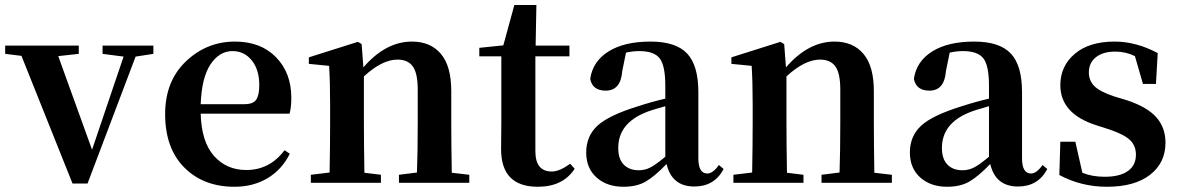

<svg xmlns="http://www.w3.org/2000/svg" viewBox="-28 -713 4602 749"><path d="M570.3 -535.2V-502.9L501 -492.2L313.5 2.9H254.9L55.7 -495.1L-7.8 -502.9V-535.2H279.3V-502.9L199.2 -494.1L331.1 -128.9L454.1 -492.2L372.1 -502.9V-535.2Z M754.9 -306.6H925.8Q959 -306.6 971.2 -323.7Q983.4 -340.8 983.4 -380.9Q983.4 -441.4 954.1 -477.5Q924.8 -513.7 878.9 -513.7Q828.1 -513.7 793.5 -462.4Q758.8 -411.1 754.9 -306.6ZM1101.6 -269.5H754.9Q757.8 -160.2 806.6 -105Q855.5 -49.8 932.6 -49.8Q1024.4 -49.8 1082 -127L1102.5 -113.3Q1072.3 -51.8 1016.1 -18.1Q960 15.6 886.7 15.6Q765.6 15.6 690.9 -59.6Q616.2 -134.8 616.2 -267.6Q616.2 -396.5 697.3 -473.6Q778.3 -550.8 888.7 -550.8Q989.3 -550.8 1048.8 -489.7Q1108.4 -428.7 1108.4 -332Q1108.4 -293 1101.6 -269.5Z M1734.4 -39.1 1802.7 -31.2V0H1528.3V-31.2L1598.6 -40Q1601.6 -123 1601.6 -235.4V-363.3Q1601.6 -426.8 1582.5 -453.6Q1563.5 -480.5 1522.5 -480.5Q1462.9 -480.5 1391.6 -415V-235.4Q1391.6 -152.3 1393.6 -39.1L1458 -31.2V0H1184.6V-31.2L1257.8 -40Q1259.8 -153.3 1259.8 -235.4V-306.6Q1259.8 -392.6 1255.9 -456.1L1176.8 -463.9V-489.3L1368.2 -549.8L1382.8 -541L1389.6 -450.2Q1476.6 -550.8 1579.1 -550.8Q1651.4 -550.8 1691.9 -502.9Q1732.4 -455.1 1732.4 -357.4V-235.4Q1732.4 -152.3 1734.4 -39.1Z M2196.3 -74.2 2213.9 -54.7Q2168 15.6 2070.3 15.6Q1926.8 15.6 1926.8 -130.9Q1926.8 -146.5 1927.2 -178.7Q1927.7 -210.9 1927.7 -231.4V-493.2H1841.8V-526.4L1935.5 -536.1L1978.5 -693.4H2064.5L2061.5 -535.2H2193.4V-493.2H2060.5V-123Q2060.5 -43.9 2125 -43.9Q2154.3 -43.9 2196.3 -74.2Z M2567.4 -101.6V-298.8Q2508.8 -282.2 2493.2 -275.4Q2383.8 -232.4 2383.8 -135.7Q2383.8 -92.8 2405.3 -70.8Q2426.8 -48.8 2463.9 -48.8Q2488.3 -48.8 2509.8 -60.1Q2531.2 -71.3 2567.4 -101.6ZM2776.4 -69.3 2794.9 -53.7Q2758.8 14.6 2680.7 14.6Q2592.8 14.6 2572.3 -73.2Q2526.4 -25.4 2491.2 -4.9Q2456.1 15.6 2404.3 15.6Q2339.8 15.6 2299.3 -20.5Q2258.8 -56.6 2258.8 -118.2Q2258.8 -181.6 2302.2 -222.2Q2345.7 -262.7 2459 -297.9Q2519.5 -317.4 2567.4 -328.1V-378.9Q2567.4 -457 2545.4 -485.4Q2523.4 -513.7 2465.8 -513.7Q2440.4 -513.7 2414.1 -507.8L2399.4 -435.5Q2393.6 -359.4 2335 -359.4Q2283.2 -359.4 2274.4 -405.3Q2284.2 -473.6 2345.7 -512.2Q2407.2 -550.8 2509.8 -550.8Q2608.4 -550.8 2652.3 -504.4Q2696.3 -458 2696.3 -353.5V-95.7Q2696.3 -36.1 2731.4 -36.1Q2752.9 -36.1 2776.4 -69.3Z M3382.8 -39.1 3451.2 -31.2V0H3176.8V-31.2L3247.1 -40Q3250 -123 3250 -235.4V-363.3Q3250 -426.8 3231 -453.6Q3211.9 -480.5 3170.9 -480.5Q3111.3 -480.5 3040 -415V-235.4Q3040 -152.3 3042 -39.1L3106.4 -31.2V0H2833V-31.2L2906.2 -40Q2908.2 -153.3 2908.2 -235.4V-306.6Q2908.2 -392.6 2904.3 -456.1L2825.2 -463.9V-489.3L3016.6 -549.8L3031.2 -541L3038.1 -450.2Q3125 -550.8 3227.5 -550.8Q3299.8 -550.8 3340.3 -502.9Q3380.9 -455.1 3380.9 -357.4V-235.4Q3380.9 -152.3 3382.8 -39.1Z M3830.1 -101.6V-298.8Q3771.5 -282.2 3755.9 -275.4Q3646.5 -232.4 3646.5 -135.7Q3646.5 -92.8 3668 -70.8Q3689.5 -48.8 3726.6 -48.8Q3751 -48.8 3772.5 -60.1Q3793.9 -71.3 3830.1 -101.6ZM4039.1 -69.3 4057.6 -53.7Q4021.5 14.6 3943.4 14.6Q3855.5 14.6 3835 -73.2Q3789.1 -25.4 3753.9 -4.9Q3718.8 15.6 3667 15.6Q3602.5 15.6 3562 -20.5Q3521.5 -56.6 3521.5 -118.2Q3521.5 -181.6 3564.9 -222.2Q3608.4 -262.7 3721.7 -297.9Q3782.2 -317.4 3830.1 -328.1V-378.9Q3830.1 -457 3808.1 -485.4Q3786.1 -513.7 3728.5 -513.7Q3703.1 -513.7 3676.8 -507.8L3662.1 -435.5Q3656.2 -359.4 3597.7 -359.4Q3545.9 -359.4 3537.1 -405.3Q3546.9 -473.6 3608.4 -512.2Q3669.9 -550.8 3772.5 -550.8Q3871.1 -550.8 3915 -504.4Q3959 -458 3959 -353.5V-95.7Q3959 -36.1 3994.1 -36.1Q4015.6 -36.1 4039.1 -69.3Z M4318.4 -336.9 4370.1 -321.3Q4448.2 -294.9 4483.4 -254.9Q4518.6 -214.8 4518.6 -156.2Q4518.6 -78.1 4458.5 -31.2Q4398.4 15.6 4290 15.6Q4190.4 15.6 4104.5 -30.3L4108.4 -160.2H4167L4194.3 -39.1Q4232.4 -23.4 4281.2 -23.4Q4340.8 -23.4 4372.1 -45.9Q4403.3 -68.4 4403.3 -109.4Q4403.3 -143.6 4381.3 -165.5Q4359.4 -187.5 4302.7 -207L4248 -224.6Q4108.4 -269.5 4108.4 -380.9Q4108.4 -455.1 4164.6 -502.9Q4220.7 -550.8 4320.3 -550.8Q4404.3 -550.8 4488.3 -505.9L4481.4 -385.7H4430.7L4399.4 -494.1Q4363.3 -511.7 4323.2 -511.7Q4274.4 -511.7 4247.1 -489.7Q4219.7 -467.8 4219.7 -430.7Q4219.7 -398.4 4241.2 -377Q4262.7 -355.5 4318.4 -336.9Z"/></svg>

Font: Bpmf Zihi Serif Bold
Style: Bold
Weight: 700
Foundry: But Ko
Version: Version 1.320